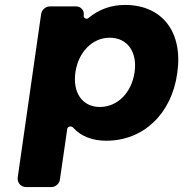

<svg xmlns="http://www.w3.org/2000/svg" viewBox="-20 -565 743 779"><path d="M487 -545C430 -545 380 -526 339 -492C331 -484 316 -493 320 -504C322 -523 308 -539 289 -539H182C165 -539 150 -525 147 -509L52 154C49 176 64 194 86 194H189C205 194 221 180 223 164L253 -43C255 -52 269 -55 276 -48C307 -13 353 6 411 6C562 6 676 -103 699 -267C724 -434 639 -545 487 -545ZM385 -131C315 -131 274 -188 286 -272C298 -354 355 -412 425 -412C497 -412 538 -354 526 -272C514 -189 457 -131 385 -131Z"/></svg>

Font: Trueno
Style: RoundBdIt
Weight: 700
Designer: Julieta Ulanovsky, Jasper
Foundry: Julieta Ulanovsky, Cannot Into Space Fonts
Version: Version 3.001